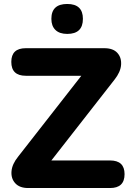

<svg xmlns="http://www.w3.org/2000/svg" viewBox="-20 -948 660 968"><path d="M319 -777Q280 -777 259.5 -797Q239 -817 239 -853Q239 -928 319 -928Q398 -928 398 -853Q398 -777 319 -777ZM122 0Q79 0 57 -24Q35 -48 38 -84.5Q41 -121 72 -159L390 -566H110Q37 -566 37 -636Q37 -705 110 -705H506Q550 -705 571.5 -681.5Q593 -658 590.5 -621.5Q588 -585 557 -546L239 -139H535Q608 -139 608 -70Q608 0 535 0Z"/></svg>

Font: Chiron GoRound TC EB
Style: Regular
Weight: 700
Designer: Ryoko NISHIZUKA 西塚涼子 (kana, bopomofo & ideographs); Paul D. Hunt (Latin, Greek & Cyrillic); Sandoll Communications 산돌커뮤니
Foundry: Adobe
Version: Version 1.000;hotconv 1.1.1;makeotfexe 2.6.0